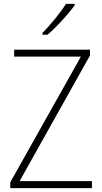

<svg xmlns="http://www.w3.org/2000/svg" viewBox="-20 -970 527 990"><path d="M454 0H33V-30L397 -678H53V-714H444V-684L81 -36H454ZM365 -943Q349 -920 325 -892.5Q301 -865 275 -838Q249 -811 225 -791H199V-800Q231 -833 265 -874.5Q299 -916 320 -950H365Z"/></svg>

Font: Noto Sans Gujarati UI SemiCondensed ExtraLight
Style: Regular
Weight: 200
Width: 4
Designer: Jelle Bosma - Monotype Design Team, Universal Thirst
Foundry: Monotype Imaging Inc.
Version: Version 2.106; ttfautohint (v1.8.4.7-5d5b)